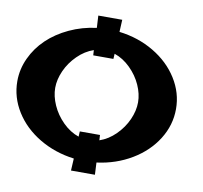

<svg xmlns="http://www.w3.org/2000/svg" viewBox="-154 -1026 1299 1226"><g transform="rotate(10 495.5 -412.5)"><path d="M-51.8 -413.1Q-51.8 -491.2 -18.1 -563.7Q15.6 -636.2 74 -691.9Q132.3 -747.6 214.1 -785.9Q295.9 -824.2 389.2 -835.9L384.8 -915H540L536.1 -835.9Q660.6 -820.8 761.5 -760.7Q862.3 -700.7 919.7 -609.1Q977.1 -517.6 977.1 -413.1Q977.1 -308.6 919.7 -217Q862.3 -125.5 761.5 -65.2Q660.6 -4.9 536.1 11.2L540 89.8H384.8L389.2 11.2Q264.2 -4.9 163.3 -65.2Q62.5 -125.5 5.4 -217Q-51.8 -308.6 -51.8 -413.1ZM395 -131.8 397 -166H527.8L529.8 -131.8Q586.4 -150.9 633.3 -197.5Q680.2 -244.1 705.6 -301.5Q731 -358.9 731 -413.1Q731 -467.3 705.6 -524.2Q680.2 -581.1 633.3 -627.4Q586.4 -673.8 529.8 -692.9L527.8 -659.2H397L395 -692.9Q338.4 -673.8 291.5 -627.4Q244.6 -581.1 219.2 -523.9Q193.8 -466.8 193.8 -413.1Q193.8 -359.4 219.2 -302Q244.6 -244.6 291.5 -197.8Q338.4 -150.9 395 -131.8Z"/></g></svg>

Font: Hussar Preview
Style: Bold
Weight: 700
Foundry: Cannot Into Space Fonts, PlusOne Fonts
Version: Version 2.29RC2 "Millennial"